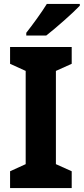

<svg xmlns="http://www.w3.org/2000/svg" viewBox="-20 -952 424 972"><path d="M384 -923V-932H217C190 -888 146 -828 113 -786V-772H214C264 -811 349 -886 384 -923ZM343 0V-85L263 -121V-593L343 -629V-714H31V-629L110 -593V-121L31 -85V0Z"/></svg>

Font: Noto Sans Armenian SemiCondensed Medium
Style: Regular
Weight: 500
Width: 4
Designer: Monotype Design Team
Foundry: Monotype Imaging Inc.
Version: Version 2.008